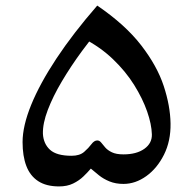

<svg xmlns="http://www.w3.org/2000/svg" viewBox="-20 -640 690 689"><path d="M192 29Q146 29 117 10Q88 -9 74.5 -44.5Q61 -80 61 -130Q61 -188 92 -264Q123 -340 182.5 -430Q242 -520 329 -620L355 -560Q314 -511 274 -456.5Q234 -402 202 -348Q170 -294 151.5 -245.5Q133 -197 134 -160Q136 -124 159.5 -102.5Q183 -81 237 -81Q266 -81 282 -95Q298 -109 308 -122.5Q318 -136 329 -136Q337 -136 343 -128.5Q349 -121 357.5 -111Q366 -101 381.5 -93.5Q397 -86 423 -86Q470 -86 498 -106Q526 -126 525 -158Q524 -194 508 -240Q492 -286 461.5 -335Q431 -384 385 -428Q339 -472 278 -503L329 -620Q430 -551 487 -477Q544 -403 567.5 -331.5Q591 -260 592 -197Q593 -134 568.5 -85Q544 -36 505 -8Q466 20 423 20Q395 20 373 11Q351 2 335 -11Q319 -24 306 -35Q295 -22 279.5 -7Q264 8 242.5 18.5Q221 29 192 29Z"/></svg>

Font: Marhey Light
Style: Regular
Weight: 300
Designer: Nur Syamsi & Bustanul Arifin
Foundry: Namelatype
Version: Version 1.000